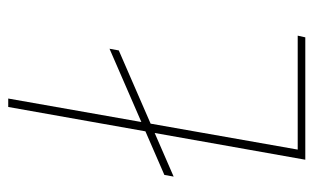

<svg xmlns="http://www.w3.org/2000/svg" viewBox="-164 -580 744 455"><g transform="rotate(-90 207.5 -352.0)"><path d="M17 -312 316 -442 320 -464 21 -334ZM182 -704 57 0H347L351 -18H81L202 -704Z"/></g></svg>

Font: Poppins Devanagari Thin
Style: Italic
Weight: 100
Italic angle: -10°
Designer: Ninad Kale (Devanagari), Jonny Pinhorn (Latin)
Foundry: Indian Type Foundry
Version: 4.005